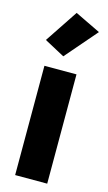

<svg xmlns="http://www.w3.org/2000/svg" viewBox="-116 -781 462 822"><g transform="rotate(15 115.0 -369.5)"><path d="M42 0H184.1V-484.4H42ZM19.5 -592.8 109.4 -544.4 230 -684.1 116.7 -738.8Z"/></g></svg>

Font: Roboto Flex
Style: wght 700 wdth 25 opsz 34 GRAD 0.00 slnt 0.00 XTRA 468 XOPQ 96 YOPQ 79 YTLC 514 YTUC 712 YTAS 750 YTDE -203.00 YTFI 738
Weight: 700
Width: 1
Designer: Berlow after Robertson
Foundry: Google
Version: Version 3.100